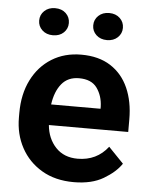

<svg xmlns="http://www.w3.org/2000/svg" viewBox="-53 -771 644 824"><g transform="rotate(5 269.0 -358.5)"><path d="M295.4 9.8Q215.3 9.8 157.5 -24.4Q99.6 -58.6 68.4 -116.5Q37.1 -174.3 37.1 -246.1V-265.6Q37.1 -347.2 67.9 -408.4Q98.6 -469.7 153.6 -503.9Q208.5 -538.1 280.8 -538.1Q356 -538.1 407 -505.4Q458 -472.7 483.9 -414.3Q509.8 -356 509.8 -279.3V-225.1H168Q173.3 -167 208.7 -129.4Q244.1 -91.8 303.2 -91.8Q385.3 -91.8 434.1 -154.8L499 -87.4Q474.1 -50.3 423.3 -20.3Q372.6 9.8 295.4 9.8ZM279.8 -436.5Q231.9 -436.5 204.8 -403.3Q177.7 -370.1 169.9 -314H382.8V-323.7Q381.3 -369.6 357.4 -403.1Q333.5 -436.5 279.8 -436.5ZM87.4 -668.5Q87.4 -693.4 105.2 -710.2Q123 -727.1 151.4 -727.1Q180.2 -727.1 197.8 -710.2Q215.3 -693.4 215.3 -668.5Q215.3 -644 197.8 -627.2Q180.2 -610.4 151.4 -610.4Q123 -610.4 105.2 -627.2Q87.4 -644 87.4 -668.5ZM320.3 -668Q320.3 -692.9 338.1 -709.7Q356 -726.6 384.3 -726.6Q412.6 -726.6 430.4 -709.7Q448.2 -692.9 448.2 -668Q448.2 -643.6 430.4 -626.7Q412.6 -609.9 384.3 -609.9Q356 -609.9 338.1 -626.7Q320.3 -643.6 320.3 -668Z"/></g></svg>

Font: Vazirmatn RD SemiBold
Style: Regular
Weight: 600
Designer: Saber Rastikerdar
Foundry: Saber Rastikerdar
Version: Version 32.102